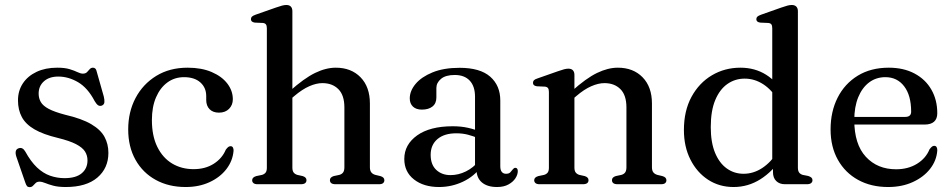

<svg xmlns="http://www.w3.org/2000/svg" viewBox="-20 -758 3916 790"><path d="M220 -443Q182.5 -443 160.8 -423.5Q139 -404 139 -373Q139 -353.5 148 -338Q157 -322.5 180.5 -310Q204 -297.5 247.5 -286Q316.5 -270 355.5 -247Q394.5 -224 410.2 -194.5Q426 -165 426 -129Q426 -66 380.5 -27.2Q335 11.5 250.5 11.5Q219.5 11.5 199.2 6Q179 0.5 165.8 -5Q152.5 -10.5 142.5 -10.5Q132.5 -10.5 126.8 -5Q121 0.5 115.8 6.2Q110.5 12 102 12Q95 12 91.2 7.8Q87.5 3.5 84 -7L47.5 -112.5Q43 -126 44.8 -135Q46.5 -144 55.5 -147.5Q64.5 -151 71.5 -147.5Q78.5 -144 84 -134.5Q106.5 -93.5 132 -69.2Q157.5 -45 186.2 -35Q215 -25 245.5 -25Q292.5 -25 316.2 -45Q340 -65 340 -98Q340 -118 330 -134.2Q320 -150.5 293.5 -164.5Q267 -178.5 218 -190.5Q157.5 -205 121.5 -226Q85.5 -247 69.8 -276.5Q54 -306 54 -345Q54 -384.5 74 -414.8Q94 -445 130.2 -462.2Q166.5 -479.5 215.5 -479.5Q246.5 -479.5 266.2 -473.5Q286 -467.5 298.8 -461.2Q311.5 -455 321 -455Q332 -455 338 -461.2Q344 -467.5 349.2 -473.5Q354.5 -479.5 362.5 -479.5Q368.5 -479.5 372.5 -475.5Q376.5 -471.5 378.5 -461.5L407 -361Q410.5 -346.5 409.5 -337Q408.5 -327.5 399 -323.5Q390 -320.5 383.2 -325.2Q376.5 -330 369.5 -342Q341 -396.5 301.2 -419.8Q261.5 -443 220 -443Z M938 -349.5Q938 -326 922.5 -310.2Q907 -294.5 881 -294.5Q856 -294.5 842.2 -308.8Q828.5 -323 828.5 -346.5V-362.5Q828.5 -397.5 804.2 -419Q780 -440.5 737 -440.5Q698.5 -440.5 668.8 -418.8Q639 -397 622 -357.5Q605 -318 605 -264Q605 -199 627.2 -153.8Q649.5 -108.5 688.2 -85.2Q727 -62 776.5 -62Q824.5 -62 859.2 -84Q894 -106 909 -142Q915 -150 919.2 -153.2Q923.5 -156.5 929 -156.5Q935.5 -156.5 938.5 -150.8Q941.5 -145 941 -137.5Q937.5 -96 911.5 -62.2Q885.5 -28.5 842.2 -8.5Q799 11.5 744 11.5Q674 11.5 620.8 -17.8Q567.5 -47 537.5 -100.5Q507.5 -154 507.5 -225.5Q507.5 -297.5 537.8 -354.8Q568 -412 623 -445.8Q678 -479.5 752 -479.5Q809.5 -479.5 851.2 -461.5Q893 -443.5 915.5 -414Q938 -384.5 938 -349.5Z M1169 -344 1150 -363.5 1171.5 -382.5Q1231.5 -436 1276.2 -457.8Q1321 -479.5 1361.5 -479.5Q1425 -479.5 1463.5 -440Q1502 -400.5 1502 -332V-70Q1502 -56 1507.8 -48.8Q1513.5 -41.5 1524 -38.5L1545 -33.5Q1553.5 -31 1557.5 -26.8Q1561.5 -22.5 1561.5 -16.5Q1561.5 -9 1556.2 -4.5Q1551 0 1539.5 0H1360.5Q1337.5 0 1337.5 -17Q1337.5 -28.5 1353 -33.5L1376.5 -38.5Q1387 -41.5 1392 -48.8Q1397 -56 1397 -70V-316Q1397 -366.5 1372.2 -391.2Q1347.5 -416 1306.5 -416Q1281.5 -416 1252.5 -403.2Q1223.5 -390.5 1190.5 -362.5ZM1183 -712V-68.5Q1183 -55 1188.2 -48.2Q1193.5 -41.5 1203 -38.5L1225.5 -33.5Q1241 -28.5 1241 -17Q1241 0 1218 0H1039.5Q1028.5 0 1023 -4.5Q1017.5 -9 1017.5 -16.5Q1017.5 -22.5 1021.8 -26.8Q1026 -31 1034.5 -33.5L1058.5 -38.5Q1068 -41.5 1073 -48Q1078 -54.5 1078 -68V-641.5Q1078 -652.5 1074.2 -657.5Q1070.5 -662.5 1062 -663.5L1028 -665Q1019.5 -666.5 1016 -670Q1012.5 -673.5 1012.5 -679Q1012.5 -685.5 1016.5 -689.5Q1020.5 -693.5 1031.5 -697.5L1115.5 -727Q1131 -732.5 1140.8 -735Q1150.5 -737.5 1158 -737.5Q1170.5 -737.5 1176.8 -730.8Q1183 -724 1183 -712Z M1940.5 -61.5V-71L1934.5 -74V-360Q1934.5 -403 1912.8 -426.2Q1891 -449.5 1851 -449.5Q1813.5 -449.5 1794.5 -433.5Q1775.5 -417.5 1775.5 -396V-357Q1775.5 -332.5 1759.5 -319.8Q1743.5 -307 1716 -307Q1692 -307 1679 -319.5Q1666 -332 1666 -353Q1666 -384 1690 -412.8Q1714 -441.5 1759.8 -460.2Q1805.5 -479 1871 -479Q1955.5 -479 1997 -442.5Q2038.5 -406 2038.5 -344.5V-74Q2038.5 -58 2044.8 -50.5Q2051 -43 2062 -43Q2074 -43 2079.5 -48.8Q2085 -54.5 2089 -60Q2091.5 -63 2094 -65.2Q2096.5 -67.5 2100.5 -67.5Q2105.5 -67.5 2108 -63.8Q2110.5 -60 2110.5 -54Q2110.5 -39.5 2100.8 -24.5Q2091 -9.5 2072 1Q2053 11.5 2025 11.5Q1985.5 11.5 1963 -7.2Q1940.5 -26 1940.5 -61.5ZM1643.5 -104Q1643.5 -163 1696.2 -200.8Q1749 -238.5 1843 -238.5Q1877 -238.5 1905.2 -232.2Q1933.5 -226 1955.5 -216L1947.5 -189.5Q1927 -198 1905.2 -203.8Q1883.5 -209.5 1857.5 -209.5Q1808 -209.5 1780 -185.8Q1752 -162 1752 -121Q1752 -80.5 1775 -59Q1798 -37.5 1833.5 -37.5Q1866.5 -37.5 1897.2 -52.8Q1928 -68 1950.5 -96L1960.5 -73Q1931.5 -32.5 1885 -10.5Q1838.5 11.5 1786.5 11.5Q1723 11.5 1683.2 -19.8Q1643.5 -51 1643.5 -104Z M2343.5 -450V-68.5Q2343.5 -55 2348.8 -48.2Q2354 -41.5 2363.5 -38.5L2386 -33.5Q2401.5 -28.5 2401.5 -17Q2401.5 0 2378.5 0H2200Q2189 0 2183.5 -4.5Q2178 -9 2178 -16.5Q2178 -22.5 2182.2 -26.8Q2186.5 -31 2195 -33.5L2219 -38.5Q2228.5 -41.5 2233.5 -48Q2238.5 -54.5 2238.5 -68V-379.5Q2238.5 -390.5 2234.8 -395.5Q2231 -400.5 2222.5 -401.5L2188.5 -403Q2180 -404.5 2176.5 -408Q2173 -411.5 2173 -417Q2173 -423.5 2177 -427.8Q2181 -432 2192 -435.5L2276 -465Q2291.5 -470.5 2301.2 -473Q2311 -475.5 2318.5 -475.5Q2331 -475.5 2337.2 -468.8Q2343.5 -462 2343.5 -450ZM2329.5 -344 2310.5 -363.5 2332 -382.5Q2391.5 -436 2436.5 -457.8Q2481.5 -479.5 2522 -479.5Q2585.5 -479.5 2624 -440Q2662.5 -400.5 2662.5 -332V-70Q2662.5 -56 2668.2 -48.8Q2674 -41.5 2684.5 -38.5L2705.5 -33.5Q2714 -31 2718 -26.8Q2722 -22.5 2722 -16.5Q2722 -9 2716.8 -4.5Q2711.5 0 2700 0H2521Q2498 0 2498 -17Q2498 -28.5 2513.5 -33.5L2537 -38.5Q2547.5 -41.5 2552.5 -48.8Q2557.5 -56 2557.5 -70V-316Q2557.5 -366.5 2532.8 -391.2Q2508 -416 2467 -416Q2442 -416 2412.8 -403.2Q2383.5 -390.5 2351 -362.5Z M3160.5 -81.5 3157.5 -85V-641.5Q3157.5 -652.5 3154 -657.5Q3150.5 -662.5 3141.5 -663.5L3107.5 -665Q3099 -666.5 3095.5 -670Q3092 -673.5 3092 -679Q3092 -685.5 3096.2 -689.5Q3100.5 -693.5 3111.5 -697.5L3195 -727Q3210.5 -732.5 3220.2 -735Q3230 -737.5 3237.5 -737.5Q3250 -737.5 3256.5 -730.8Q3263 -724 3263 -712V-68.5Q3263 -55 3268 -48.2Q3273 -41.5 3282.5 -38.5L3305.5 -34Q3314.5 -31 3318.8 -27Q3323 -23 3323 -16.5Q3323 -9 3317.2 -4.5Q3311.5 0 3300 0H3209.5Q3187.5 0 3174 -13Q3160.5 -26 3160.5 -49.5ZM2794 -223Q2794 -302 2825.2 -359.5Q2856.5 -417 2909.2 -448.2Q2962 -479.5 3026.5 -479.5Q3086 -479.5 3132.2 -450.5Q3178.5 -421.5 3207 -367.5L3182.5 -343Q3157 -387.5 3121 -411Q3085 -434.5 3044 -434.5Q3004.5 -434.5 2973 -412.5Q2941.5 -390.5 2923 -346.5Q2904.5 -302.5 2904.5 -235Q2904.5 -172 2922.2 -129.2Q2940 -86.5 2970.5 -64.8Q3001 -43 3039.5 -43Q3080 -43 3116 -66.5Q3152 -90 3182 -136L3198 -110.5Q3159.5 -52.5 3108.8 -20.5Q3058 11.5 2998.5 11.5Q2939.5 11.5 2893.5 -18.5Q2847.5 -48.5 2820.8 -101.5Q2794 -154.5 2794 -223Z M3836.5 -292Q3836.5 -269 3823.2 -257.2Q3810 -245.5 3784 -245.5H3464.5V-277H3704.5Q3729 -277 3729 -298.5Q3729 -365.5 3700.2 -403Q3671.5 -440.5 3623 -440.5Q3585 -440.5 3556.2 -419Q3527.5 -397.5 3511.2 -357.8Q3495 -318 3495 -264Q3495 -164.5 3542.5 -113Q3590 -61.5 3667 -61.5Q3716.5 -61.5 3753 -84Q3789.5 -106.5 3804.5 -143.5Q3810.5 -151.5 3814.8 -154.8Q3819 -158 3824 -158Q3831 -158 3834 -152.2Q3837 -146.5 3836.5 -138.5Q3833.5 -97 3806.8 -63Q3780 -29 3735.5 -8.8Q3691 11.5 3634.5 11.5Q3564 11.5 3510.8 -17.8Q3457.5 -47 3427.5 -100.5Q3397.5 -154 3397.5 -225.5Q3397.5 -299 3426.5 -356.2Q3455.5 -413.5 3509.2 -446.5Q3563 -479.5 3637 -479.5Q3698 -479.5 3743 -455.5Q3788 -431.5 3812.2 -389.2Q3836.5 -347 3836.5 -292Z"/></svg>

Font: Fraunces 16pt
Style: Regular
Weight: 400
Version: Version 1.000;[b76b70a41]